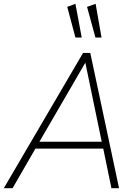

<svg xmlns="http://www.w3.org/2000/svg" viewBox="-36 -988 720 1008"><path d="M-16 0 400 -710H438L589 0H549L506 -208H150L30 0ZM171 -244H498L412 -659ZM465 -791 421 -952 466 -968 497 -791ZM360 -791 317 -952 360 -968 393 -791Z"/></svg>

Font: Livvic ExtraLight
Style: Italic
Weight: 275
Italic angle: -10°
Designer: Jacques Le Bailly, Baron von Fonthausen
Version: Version 1.001; ttfautohint (v1.8.2)